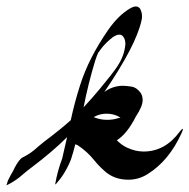

<svg xmlns="http://www.w3.org/2000/svg" viewBox="-59 -557 584 592"><path d="M271 -187.5Q289.6 -187.5 304.2 -192.4L312.5 -194.3Q293.9 -206.5 269 -206.5Q248.5 -206.5 229.5 -195.8H230Q250 -187.5 271 -187.5ZM198.7 -226.1Q224.6 -253.9 249 -283.2Q285.2 -326.7 301.3 -350.1Q325.2 -385.3 327.6 -421.4Q327.6 -436 320.3 -444.8Q315.9 -450.2 309.1 -450.2Q300.8 -450.2 289.6 -442.9Q268.6 -427.2 252 -405.8Q246.6 -397.5 244.1 -395L245.1 -397.5Q238.8 -383.8 234.4 -369.6Q212.9 -298.8 198.7 -226.1ZM-39.1 14.6 -34.7 0Q-27.3 -15.6 -18.1 -30.8Q-16.1 -34.2 -14.2 -39.1Q0 -66.4 11.2 -71.8Q36.6 -84 58.6 -105Q68.4 -113.3 77.1 -120.1Q130.4 -160.2 159.2 -186.5Q170.9 -241.2 188 -294.4Q214.4 -377.9 274.9 -465.3Q307.1 -511.2 343.3 -531.7Q353 -537.1 359.9 -537.1Q367.2 -537.1 372.6 -530.8Q378.9 -519.5 378.9 -506.8Q378.9 -500.5 377.4 -494.1Q360.4 -416.5 262.7 -273.4Q288.6 -292.5 320.3 -292.5Q329.1 -292.5 345.9 -290Q362.8 -287.6 375.5 -269.5Q380.9 -259.3 380.9 -249Q380.9 -229 359.9 -197.8Q333.5 -145 301.3 -124.5Q314.5 -110.8 332 -102.1Q357.9 -89.8 383.8 -89.8Q449.7 -89.8 494.6 -150.4Q502 -159.7 503.9 -159.7Q504.9 -159.7 504.9 -158.7Q504.9 -155.8 501 -147Q461.9 -60.5 395 -19.5Q368.2 -2.9 336.9 -2.9Q292 -2.9 262.2 -30.8Q245.6 -45.4 231.4 -63Q209.5 -90.3 180.2 -109.4L173.3 -112.3Q167.5 -89.4 160.2 -66.4Q148.4 -35.6 128.9 -8.3L116.2 7.3Q112.8 11.7 111.3 11.7V10.3Q118.2 -29.8 132.8 -68.4Q140.6 -101.1 147.9 -134.3Q104 -90.3 38.1 -40.5Q25.9 -31.7 13.7 -21Q-10.7 1 -39.1 14.6Z"/></svg>

Font: Terrible Cursive
Style: Regular
Weight: 400
Designer: GGBotNet
Foundry: GGBotNet
Version: 1.00